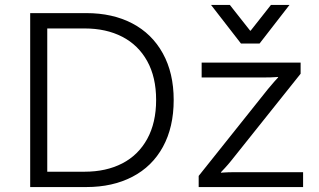

<svg xmlns="http://www.w3.org/2000/svg" viewBox="-20 -756 1289 776"><path d="M329 -703Q435 -703 514.5 -661.5Q594 -620 638 -540.5Q682 -461 682 -352Q682 -242 638.5 -162.5Q595 -83 515 -41.5Q435 0 329 0H102V-703ZM611 -352Q611 -444 575 -509Q539 -574 474 -607.5Q409 -641 322 -641H171V-62H322Q409 -62 474 -95.5Q539 -129 575 -194.5Q611 -260 611 -352ZM1063 -396Q1078 -414 1089 -426.5Q1100 -439 1104 -443V-445Q1101 -445 1088.5 -444Q1076 -443 1054 -443H795V-503H1195V-458L914 -106Q902 -91 889.5 -77.5Q877 -64 873 -60V-58Q876 -58 889 -59Q902 -60 924 -60H1205V0H783V-45ZM909 -736 991 -632H993L1075 -736H1150L1029 -580H954L833 -736Z"/></svg>

Font: Museo Sans Light
Style: Regular
Weight: 300
Designer: Jos Buivenga
Foundry: Jos Buivenga & Rosetta Type Foundry (extension, remastering)
Version: Version 3.600;PS 1.000;hotconv 1.0.88;makeotf.lib2.5.647800;